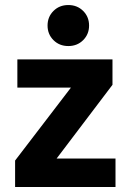

<svg xmlns="http://www.w3.org/2000/svg" viewBox="-20 -743 519 763"><path d="M251.5 -723Q287 -723 310.5 -699.5Q334 -676 334 -641.5Q334 -607 310.5 -583.5Q287 -560 251.5 -560Q216 -560 192.5 -583.5Q169 -607 169 -641.5Q169 -676 192.5 -699.5Q216 -723 251.5 -723ZM439 0H40V-105L262 -395H49V-507H427V-406L205 -113H439Z"/></svg>

Font: Hind Madurai
Style: Bold
Weight: 700
Designer: Jyotish Sonowal
Foundry: Indian Type Foundry
Version: Version 0.702;PS 1.0;hotconv 1.0.81;makeotf.lib2.5.63406